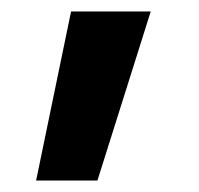

<svg xmlns="http://www.w3.org/2000/svg" viewBox="-20 -172 347 335"><path d="M104 -152H243L150 143H43Z"/></svg>

Font: Application Semibold
Style: Regular
Weight: 600
Designer: Wei Huang
Foundry: Wei Huang
Version: Version 0.012